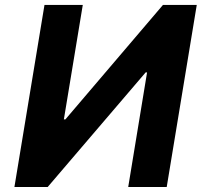

<svg xmlns="http://www.w3.org/2000/svg" viewBox="-20 -747 816 767"><path d="M157.7 -727.3H310.7L235.1 -269.9H241.1L631 -727.3H766L646 0H492.2L567.5 -457.7H561.8L170.5 0H37.6Z"/></svg>

Font: Karasuma Gothic
Style: Bold Italic
Weight: 700
Italic angle: 9.39998°
Designer: Rasmus Andersson / Ryoko Nishizuka
Foundry: Genbu
Version: Version 1.00